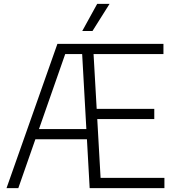

<svg xmlns="http://www.w3.org/2000/svg" viewBox="-20 -965 890 985"><path d="M496 -52.5H823.5V0H440L426 -250.5H161.5L74 0H13.5L274.5 -740H818.5V-687.5H460L476 -406.5H771.5V-354H479ZM180 -303H423L401.5 -687.5H314.5ZM402 -806 478.5 -945H542L454.5 -806Z"/></svg>

Font: Encode Sans Semi Condensed Light
Style: Regular
Weight: 300
Width: 4
Designer: Multiple Designers
Foundry: Impallari Type
Version: Version 2.000